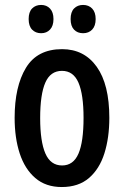

<svg xmlns="http://www.w3.org/2000/svg" viewBox="-20 -752 504 782"><path d="M425.3 -272Q425.3 -191.4 405.3 -127.7Q385.3 -64 342.5 -27.1Q299.8 9.8 231.4 9.8Q166.5 9.8 123.8 -26.9Q81.1 -63.5 60.3 -127Q39.6 -190.4 39.6 -272Q39.6 -399.9 85.7 -475.8Q131.8 -551.8 232.9 -551.8Q322.8 -551.8 374 -480Q425.3 -408.2 425.3 -272ZM143.6 -271Q143.6 -175.8 164.8 -127Q186 -78.1 232.9 -78.1Q278.8 -78.1 299.6 -126.2Q320.3 -174.3 320.3 -272Q320.3 -367.2 299.6 -415.3Q278.8 -463.4 232.4 -463.4Q185.5 -463.4 164.6 -415.5Q143.6 -367.7 143.6 -271ZM96.7 -674.3Q96.7 -703.1 110.8 -717.5Q125 -731.9 147.5 -731.9Q169.9 -731.9 183.8 -717Q197.8 -702.1 197.8 -674.3Q197.8 -646.5 183.8 -631.6Q169.9 -616.7 147.5 -616.7Q125 -616.7 110.8 -631.3Q96.7 -646 96.7 -674.3ZM267.6 -674.3Q267.6 -703.1 281.7 -717.5Q295.9 -731.9 318.4 -731.9Q341.3 -731.9 355.5 -717Q369.6 -702.1 369.6 -674.3Q369.6 -646.5 355.5 -631.6Q341.3 -616.7 318.4 -616.7Q295.4 -616.7 281.5 -631.3Q267.6 -646 267.6 -674.3Z"/></svg>

Font: Open Sans Condensed SemiBold
Style: Regular
Weight: 600
Width: 3
Designer: Monotype Design Team
Foundry: Monotype Imaging Inc.
Version: Version 3.000; ttfautohint (v1.8.4)